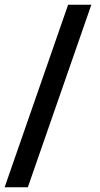

<svg xmlns="http://www.w3.org/2000/svg" viewBox="-23 -731 424 812"><path d="M94.7 61H-3.4L265.1 -710.9H363.3Z"/></svg>

Font: Vazirmatn UI SemiBold
Style: Regular
Weight: 600
Designer: Saber Rastikerdar
Foundry: Saber Rastikerdar
Version: Version 33.003